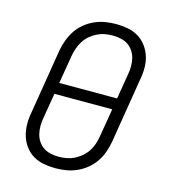

<svg xmlns="http://www.w3.org/2000/svg" viewBox="-111 -832 823 930"><g transform="rotate(15 300.0 -367.5)"><path d="M252 8Q222 8 193 2.5Q164 -3 140 -17.5Q116 -32 99 -55Q82 -78 74 -105Q66 -132 65.5 -162Q65 -192 71 -223L124 -548Q129 -575 138.5 -601Q148 -627 163.5 -650.5Q179 -674 201.5 -692.5Q224 -711 250 -722.5Q276 -734 303 -738.5Q330 -743 357 -743Q387 -743 416 -737.5Q445 -732 469 -717.5Q493 -703 510 -680Q527 -657 535.5 -630Q544 -603 544 -573Q544 -543 538 -512L485 -187Q480 -160 471 -134Q462 -108 446 -84.5Q430 -61 407.5 -42.5Q385 -24 359 -12.5Q333 -1 306 3.5Q279 8 252 8ZM454 -396 475 -522Q479 -543 479 -563.5Q479 -584 474.5 -603Q470 -622 459 -638.5Q448 -655 432.5 -665.5Q417 -676 397 -680.5Q377 -685 356 -685Q337 -685 317 -681.5Q297 -678 278.5 -669Q260 -660 243.5 -646Q227 -632 216 -614.5Q205 -597 198 -577.5Q191 -558 188 -539L164 -396ZM253 -50Q272 -50 292 -53.5Q312 -57 330.5 -66Q349 -75 365.5 -89Q382 -103 393.5 -120.5Q405 -138 411.5 -157.5Q418 -177 421 -196L445 -339H155L134 -213Q130 -192 130 -171.5Q130 -151 134.5 -132Q139 -113 150 -96.5Q161 -80 176.5 -69.5Q192 -59 212 -54.5Q232 -50 253 -50Z"/></g></svg>

Font: Iosevka Etoile Light
Style: Italic
Weight: 300
Italic angle: -9°
Designer: Belleve Invis
Foundry: Belleve Invis
Version: Version 22.1.2; ttfautohint (v1.8.4)